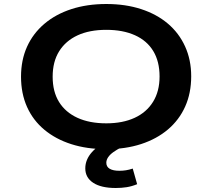

<svg xmlns="http://www.w3.org/2000/svg" viewBox="-20 -735 1061 959"><path d="M511 10Q414 10 336 -15Q258 -40 201.5 -87Q145 -134 115 -201Q85 -268 85 -352Q85 -435 115 -501.5Q145 -568 201.5 -616Q258 -664 336.5 -689.5Q415 -715 511 -715Q607 -715 685 -689.5Q763 -664 818.5 -617Q874 -570 904.5 -503Q935 -436 935 -354Q935 -270 905 -203Q875 -136 819 -88.5Q763 -41 685 -15.5Q607 10 511 10ZM511 -119Q593 -119 652.5 -146.5Q712 -174 744.5 -226.5Q777 -279 777 -353Q777 -428 745.5 -480Q714 -532 654 -559Q594 -586 511 -586Q427 -586 367.5 -558.5Q308 -531 275.5 -479Q243 -427 243 -352Q243 -277 275 -225.5Q307 -174 367 -146.5Q427 -119 511 -119ZM558 204Q485 204 445.5 178Q406 152 406 106Q406 62 439.5 24.5Q473 -13 540 -41L588 0Q564 12 546.5 24.5Q529 37 520 50.5Q511 64 511 78Q511 98 528 108Q545 118 576 118Q593 118 609 115.5Q625 113 643 107L665 185Q638 196 612.5 200Q587 204 558 204Z"/></svg>

Font: Nunito Sans 7pt Expanded
Style: Bold
Weight: 700
Width: 7
Designer: Vernon Adams
Foundry: Vernon Adams
Version: Version 3.101;gftools[0.9.27]